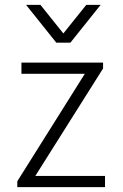

<svg xmlns="http://www.w3.org/2000/svg" viewBox="-20 -768 503 788"><path d="M51 0V-24L328 -465H68V-511H403V-487L125 -46H411V0ZM393 -748 269 -593H211L87 -748H146L255 -612H225L334 -748Z"/></svg>

Font: Chivo Medium Thin
Style: Regular
Weight: 250
Version: Version 2.002